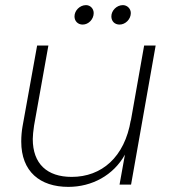

<svg xmlns="http://www.w3.org/2000/svg" viewBox="-20 -721 663 750"><path d="M63 -168C63 -51 136 9 247 9C339 9 423 -36 468 -117L447 0H492L588 -543H543L491 -249V-252C467 -107 377 -30 260 -30C164 -30 108 -81 108 -178C108 -191 110 -209 113 -230L169 -543H125L68 -227C65 -210 63 -190 63 -168ZM415 -657C415 -638 428 -625 447 -625C470 -625 491 -646 491 -670C491 -687 477 -701 460 -701C436 -701 415 -680 415 -657ZM280 -634C286 -628 294 -625 303 -625C326 -625 346 -646 346 -670C346 -687 333 -701 316 -701C292 -701 271 -680 271 -657C271 -648 274 -640 280 -634Z"/></svg>

Font: Momo Neue ExtLt
Style: Italic
Weight: 200
Italic angle: -10°
Designer: Ninad Kale (Devanagari), Jonny Pinhorn (Latin)
Foundry: Indian Type Foundry
Version: 4.004